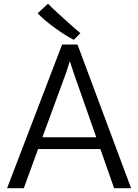

<svg xmlns="http://www.w3.org/2000/svg" viewBox="-20 -984 723 1004"><path d="M104.5 0H17.1L304.7 -751H385.3L665.5 0H576.7L504.9 -204.6H179.2ZM326.2 -605 201.7 -266.1H483.4L364.3 -605.5L345.2 -664.6ZM400.4 -810.5 365.7 -775.9Q323.2 -797.4 266.6 -838.4Q210 -879.4 176.8 -914.6L231 -964.4Q244.6 -949.2 313 -887.5Q381.3 -825.7 400.4 -810.5Z"/></svg>

Font: HaufeMerriweatherSansLt
Style: Regular
Weight: 300
Designer: Eben Sorkin
Foundry: Eben Sorkin
Version: Version 1.56